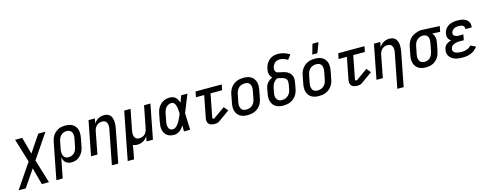

<svg xmlns="http://www.w3.org/2000/svg" viewBox="-91 -1707 7269 2859"><g transform="rotate(-15 3543.5 -278.0)"><path d="M-63 210 192 -166 81 -530H191L262 -269L439 -530H549L294 -154L405 210H295L224 -51L47 210Z M519 210 628 -350Q633 -375 642 -400.5Q651 -426 666.5 -449Q682 -472 703.5 -490.5Q725 -509 750 -521Q775 -533 801.5 -537.5Q828 -542 853 -542Q885 -542 915 -536Q945 -530 969.5 -514.5Q994 -499 1011 -475.5Q1028 -452 1035 -423Q1042 -394 1041 -363Q1040 -332 1034 -300L1011 -180Q1006 -156 998.5 -132.5Q991 -109 977.5 -86.5Q964 -64 945.5 -45Q927 -26 904.5 -12.5Q882 1 857 6.5Q832 12 808 12Q783 12 759.5 5Q736 -2 718.5 -17.5Q701 -33 691.5 -54.5Q682 -76 677 -100L617 210ZM786 -73Q809 -73 833 -82Q857 -91 874.5 -109.5Q892 -128 901.5 -150.5Q911 -173 916 -196L939 -316Q943 -333 944 -350.5Q945 -368 942.5 -384Q940 -400 933 -414Q926 -428 914 -438Q902 -448 886 -452.5Q870 -457 853 -457Q830 -457 806 -448Q782 -439 764.5 -420.5Q747 -402 737 -379.5Q727 -357 723 -334L702 -227Q698 -209 696.5 -191Q695 -173 697 -155.5Q699 -138 705.5 -122.5Q712 -107 723 -95.5Q734 -84 751 -78.5Q768 -73 786 -73Z M1375 210 1477 -316Q1481 -333 1482.5 -349.5Q1484 -366 1482 -382Q1480 -398 1474.5 -412.5Q1469 -427 1458 -437.5Q1447 -448 1432 -452.5Q1417 -457 1400 -457Q1379 -457 1357 -449.5Q1335 -442 1317.5 -426Q1300 -410 1289.5 -389Q1279 -368 1275 -347L1208 0H1110L1213 -530H1311L1296 -455Q1309 -475 1327 -492Q1345 -509 1366 -520.5Q1387 -532 1409.5 -537Q1432 -542 1454 -542Q1482 -542 1507 -533Q1532 -524 1548 -505Q1564 -486 1572 -461Q1580 -436 1581.5 -409.5Q1583 -383 1580.5 -355.5Q1578 -328 1572 -300L1473 210Z M1619 210 1763 -530H1861L1799 -214Q1796 -197 1794.5 -180.5Q1793 -164 1794.5 -148Q1796 -132 1802 -117.5Q1808 -103 1819 -92.5Q1830 -82 1845 -77.5Q1860 -73 1877 -73Q1898 -73 1920 -80.5Q1942 -88 1959.5 -104Q1977 -120 1987 -141Q1997 -162 2001 -183L2069 -530H2167L2064 0H1966L1980 -75Q1968 -55 1950 -38Q1932 -21 1910.5 -9.5Q1889 2 1866.5 7Q1844 12 1822 12Q1803 12 1786 8.5Q1769 5 1754 -3Q1751 24 1747 51Q1743 78 1737 105L1717 210Z M2392 12Q2361 12 2332.5 5.5Q2304 -1 2282.5 -18Q2261 -35 2246.5 -59Q2232 -83 2226.5 -111Q2221 -139 2223 -169.5Q2225 -200 2231 -230L2254 -350Q2259 -375 2267 -399.5Q2275 -424 2290 -447Q2305 -470 2325.5 -489Q2346 -508 2369.5 -520Q2393 -532 2419 -537Q2445 -542 2470 -542Q2496 -542 2519.5 -533Q2543 -524 2559 -507Q2575 -490 2586 -468.5Q2597 -447 2603 -424Q2612 -450 2622 -476.5Q2632 -503 2642 -530H2738Q2722 -491 2706.5 -452.5Q2691 -414 2676 -376L2675 -373Q2663 -343 2651.5 -314Q2640 -285 2628 -256Q2631 -192 2633 -128Q2635 -64 2638 0H2542Q2542 -23 2542.5 -46.5Q2543 -70 2544 -93Q2531 -73 2515 -54Q2499 -35 2479.5 -20Q2460 -5 2437 3.5Q2414 12 2392 12ZM2392 -73Q2413 -73 2432.5 -86Q2452 -99 2466.5 -116.5Q2481 -134 2492 -153Q2503 -172 2513 -192Q2523 -212 2531.5 -232Q2540 -252 2548 -272Q2547 -291 2546.5 -310Q2546 -329 2543.5 -347.5Q2541 -366 2537 -384Q2533 -402 2525.5 -418Q2518 -434 2504 -445.5Q2490 -457 2470 -457Q2448 -457 2425.5 -447Q2403 -437 2387 -418.5Q2371 -400 2362 -378Q2353 -356 2349 -334L2325 -214Q2322 -198 2320.5 -182Q2319 -166 2320 -150.5Q2321 -135 2325.5 -121Q2330 -107 2339 -95.5Q2348 -84 2362 -78.5Q2376 -73 2392 -73Z M3014 12Q2989 12 2966 6Q2943 0 2926.5 -16Q2910 -32 2906 -56Q2902 -80 2907 -105L2973 -445H2846L2863 -530H3267L3250 -445H3071L3002 -89Q3001 -82 3004 -75.5Q3007 -69 3014 -69Q3019 -69 3023.5 -69.5Q3028 -70 3033 -73L3207 -196L3260 -131L3086 -7Q3070 4 3051 8Q3032 12 3014 12Z M3524 12Q3492 12 3462.5 6Q3433 0 3408 -15Q3383 -30 3366 -54Q3349 -78 3341.5 -106.5Q3334 -135 3335 -166.5Q3336 -198 3343 -230L3366 -350Q3371 -376 3381 -402Q3391 -428 3407.5 -451Q3424 -474 3447 -492.5Q3470 -511 3495.5 -522Q3521 -533 3548.5 -537.5Q3576 -542 3602 -542Q3634 -542 3664 -536Q3694 -530 3719 -515Q3744 -500 3761 -476Q3778 -452 3785.5 -423.5Q3793 -395 3791.5 -363.5Q3790 -332 3784 -300L3761 -180Q3756 -154 3746 -128Q3736 -102 3719.5 -79Q3703 -56 3680 -37.5Q3657 -19 3631 -8Q3605 3 3577.5 7.5Q3550 12 3524 12ZM3526 -73Q3542 -73 3558 -76.5Q3574 -80 3590 -87.5Q3606 -95 3619 -107Q3632 -119 3642 -134Q3652 -149 3657.5 -164.5Q3663 -180 3666 -196L3689 -316Q3693 -334 3694 -351Q3695 -368 3692.5 -384Q3690 -400 3682.5 -414.5Q3675 -429 3663 -439Q3651 -449 3635 -453Q3619 -457 3601 -457Q3585 -457 3568.5 -453.5Q3552 -450 3536 -442.5Q3520 -435 3507.5 -423Q3495 -411 3485 -396Q3475 -381 3469.5 -365.5Q3464 -350 3461 -334L3437 -214Q3434 -196 3432.5 -179Q3431 -162 3434 -146Q3437 -130 3444 -115.5Q3451 -101 3463.5 -91Q3476 -81 3492 -77Q3508 -73 3526 -73Z M4074 12Q4042 12 4012.5 6Q3983 0 3958 -15.5Q3933 -31 3916 -54.5Q3899 -78 3891.5 -106.5Q3884 -135 3885 -166.5Q3886 -198 3893 -230L3906 -299Q3910 -321 3919 -342Q3928 -363 3943.5 -381Q3959 -399 3979 -412.5Q3999 -426 4020 -435Q4006 -447 3996.5 -463.5Q3987 -480 3982.5 -498.5Q3978 -517 3978.5 -537.5Q3979 -558 3983 -578Q3988 -602 3997 -625Q4006 -648 4020.5 -668.5Q4035 -689 4054.5 -706Q4074 -723 4096.5 -733.5Q4119 -744 4143.5 -748.5Q4168 -753 4191 -753Q4241 -753 4286 -738Q4331 -723 4370 -698L4316 -627Q4291 -644 4260.5 -655.5Q4230 -667 4196 -667Q4176 -667 4156 -661Q4136 -655 4119.5 -640.5Q4103 -626 4093 -607Q4083 -588 4079 -568Q4076 -550 4078.5 -533Q4081 -516 4091.5 -504Q4102 -492 4119 -487.5Q4136 -483 4153 -480H4154Q4182 -474 4209.5 -467Q4237 -460 4261 -447Q4285 -434 4302.5 -413Q4320 -392 4328 -365.5Q4336 -339 4333 -309Q4330 -279 4324 -250L4311 -180Q4306 -154 4296 -128Q4286 -102 4269.5 -79Q4253 -56 4230 -37.5Q4207 -19 4180.5 -8Q4154 3 4127 7.5Q4100 12 4074 12ZM4074 -73Q4091 -73 4107.5 -76Q4124 -79 4139.5 -87Q4155 -95 4168.5 -107Q4182 -119 4192 -133.5Q4202 -148 4207.5 -164Q4213 -180 4216 -196L4230 -266Q4233 -286 4234 -307Q4235 -328 4226.5 -344.5Q4218 -361 4201.5 -371.5Q4185 -382 4166 -387.5Q4147 -393 4128 -396.5Q4109 -400 4089 -404Q4071 -397 4055.5 -383.5Q4040 -370 4028.5 -353.5Q4017 -337 4010.5 -319Q4004 -301 4001 -283L3987 -214Q3984 -196 3982.5 -179Q3981 -162 3984 -146Q3987 -130 3994.5 -116Q4002 -102 4014 -92Q4026 -82 4041.5 -77.5Q4057 -73 4074 -73Z M4624 12Q4592 12 4562.5 6Q4533 0 4508 -15Q4483 -30 4466 -54Q4449 -78 4441.5 -106.5Q4434 -135 4435 -166.5Q4436 -198 4443 -230L4466 -350Q4471 -376 4481 -402Q4491 -428 4507.5 -451Q4524 -474 4547 -492.5Q4570 -511 4595.5 -522Q4621 -533 4648.5 -537.5Q4676 -542 4702 -542Q4734 -542 4764 -536Q4794 -530 4819 -515Q4844 -500 4861 -476Q4878 -452 4885.5 -423.5Q4893 -395 4891.5 -363.5Q4890 -332 4884 -300L4861 -180Q4856 -154 4846 -128Q4836 -102 4819.5 -79Q4803 -56 4780 -37.5Q4757 -19 4731 -8Q4705 3 4677.5 7.5Q4650 12 4624 12ZM4626 -73Q4642 -73 4658 -76.5Q4674 -80 4690 -87.5Q4706 -95 4719 -107Q4732 -119 4742 -134Q4752 -149 4757.5 -164.5Q4763 -180 4766 -196L4789 -316Q4793 -334 4794 -351Q4795 -368 4792.5 -384Q4790 -400 4782.5 -414.5Q4775 -429 4763 -439Q4751 -449 4735 -453Q4719 -457 4701 -457Q4685 -457 4668.5 -453.5Q4652 -450 4636 -442.5Q4620 -435 4607.5 -423Q4595 -411 4585 -396Q4575 -381 4569.5 -365.5Q4564 -350 4561 -334L4537 -214Q4534 -196 4532.5 -179Q4531 -162 4534 -146Q4537 -130 4544 -115.5Q4551 -101 4563.5 -91Q4576 -81 4592 -77Q4608 -73 4626 -73ZM4684 -610 4728 -766H4822L4762 -610Z M5214 12Q5189 12 5166 6Q5143 0 5126.5 -16Q5110 -32 5106 -56Q5102 -80 5107 -105L5173 -445H5046L5063 -530H5467L5450 -445H5271L5202 -89Q5201 -82 5204 -75.5Q5207 -69 5214 -69Q5219 -69 5223.5 -69.5Q5228 -70 5233 -73L5407 -196L5460 -131L5286 -7Q5270 4 5251 8Q5232 12 5214 12Z M5775 210 5877 -316Q5881 -333 5882.5 -349.5Q5884 -366 5882 -382Q5880 -398 5874.5 -412.5Q5869 -427 5858 -437.5Q5847 -448 5832 -452.5Q5817 -457 5800 -457Q5779 -457 5757 -449.5Q5735 -442 5717.5 -426Q5700 -410 5689.5 -389Q5679 -368 5675 -347L5608 0H5510L5613 -530H5711L5696 -455Q5709 -475 5727 -492Q5745 -509 5766 -520.5Q5787 -532 5809.5 -537Q5832 -542 5854 -542Q5882 -542 5907 -533Q5932 -524 5948 -505Q5964 -486 5972 -461Q5980 -436 5981.5 -409.5Q5983 -383 5980.5 -355.5Q5978 -328 5972 -300L5873 210Z M6273 12Q6241 12 6211.5 6Q6182 0 6157.5 -15.5Q6133 -31 6116 -54.5Q6099 -78 6091.5 -107Q6084 -136 6085 -167Q6086 -198 6093 -230L6116 -350Q6121 -375 6131 -400.5Q6141 -426 6157 -448.5Q6173 -471 6195.5 -489Q6218 -507 6243.5 -518Q6269 -529 6295 -536Q6321 -543 6347 -543Q6352 -543 6357 -542.5Q6362 -542 6367 -542L6628 -530L6611 -445L6487 -450Q6502 -437 6511 -420Q6520 -403 6524.5 -383.5Q6529 -364 6527.5 -342.5Q6526 -321 6522 -300L6499 -180Q6494 -155 6485 -129.5Q6476 -104 6460.5 -81Q6445 -58 6423.5 -39.5Q6402 -21 6376.5 -9Q6351 3 6324.5 7.5Q6298 12 6273 12ZM6274 -73Q6297 -73 6321 -82Q6345 -91 6362.5 -109.5Q6380 -128 6389.5 -150.5Q6399 -173 6404 -196L6427 -316Q6432 -340 6432.5 -363Q6433 -386 6426 -406.5Q6419 -427 6402 -440.5Q6385 -454 6362 -456L6351 -457H6341Q6318 -457 6294.5 -447Q6271 -437 6253 -419.5Q6235 -402 6225 -379Q6215 -356 6211 -334L6187 -214Q6184 -197 6182.5 -179.5Q6181 -162 6184 -146Q6187 -130 6194 -116Q6201 -102 6213 -92Q6225 -82 6241 -77.5Q6257 -73 6274 -73Z M6839 12Q6810 12 6781.5 9Q6753 6 6726 -2.5Q6699 -11 6676.5 -26Q6654 -41 6638 -63Q6622 -85 6617.5 -113Q6613 -141 6619 -171Q6623 -191 6632.5 -210Q6642 -229 6659.5 -243Q6677 -257 6696.5 -266Q6716 -275 6736 -281Q6721 -289 6709.5 -301.5Q6698 -314 6691.5 -330Q6685 -346 6684.5 -364Q6684 -382 6688 -401Q6692 -423 6702 -444Q6712 -465 6729 -482.5Q6746 -500 6766.5 -511.5Q6787 -523 6809.5 -530Q6832 -537 6854 -539.5Q6876 -542 6898 -542Q6922 -542 6946 -539.5Q6970 -537 6992 -530Q7014 -523 7033.5 -511Q7053 -499 7065.5 -481Q7078 -463 7082.5 -439.5Q7087 -416 7082 -392L7081 -387H6984V-389Q6988 -406 6981 -420.5Q6974 -435 6960.5 -443Q6947 -451 6931.5 -454Q6916 -457 6899 -457Q6881 -457 6862.5 -454Q6844 -451 6827.5 -442Q6811 -433 6798.5 -417.5Q6786 -402 6783 -385Q6780 -373 6782 -362Q6784 -351 6791 -343Q6798 -335 6808 -330.5Q6818 -326 6828.5 -323Q6839 -320 6850.5 -319Q6862 -318 6874 -318H6935L6918 -233H6857Q6843 -233 6829 -232Q6815 -231 6801 -228Q6787 -225 6773 -220Q6759 -215 6746.5 -206Q6734 -197 6725.5 -184Q6717 -171 6715 -158Q6711 -142 6715 -128Q6719 -114 6729 -104Q6739 -94 6752.5 -88Q6766 -82 6780.5 -79Q6795 -76 6809.5 -74.5Q6824 -73 6840 -73Q6860 -73 6880 -75.5Q6900 -78 6920.5 -84.5Q6941 -91 6959 -103Q6977 -115 6990 -132L7070 -94Q7052 -66 7024 -44.5Q6996 -23 6965 -10Q6934 3 6902 7.5Q6870 12 6839 12Z"/></g></svg>

Font: Lode Dark Term
Style: Bold Italic
Weight: 700
Italic angle: -11°
Monospace: yes
Designer: Belleve Invis
Foundry: Belleve Invis
Version: Version 29.2.0